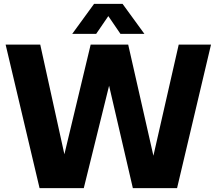

<svg xmlns="http://www.w3.org/2000/svg" viewBox="-20 -970 1117 990"><path d="M184 0 9 -740H187.5L312 -174.5L447.5 -740H641L771 -167L901.5 -740H1068L893 0H665L542.5 -528L412 0ZM352.5 -795.5 465 -950H612L724.5 -795.5H601L538.5 -887L476 -795.5Z"/></svg>

Font: Encode Sans Semi Condensed ExtraBold
Style: Regular
Weight: 800
Width: 4
Designer: Multiple Designers
Foundry: Impallari Type
Version: Version 3.000; ttfautohint (v1.8.3) -l 8 -r 50 -G 200 -x 14 